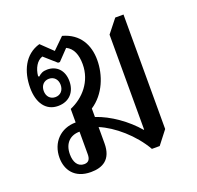

<svg xmlns="http://www.w3.org/2000/svg" viewBox="-104 -667 809 788"><g transform="rotate(-20 300.0 -273.0)"><path d="M165 10C216 10 257 -11 257 -82V-153C318 -128 391 -66 432 6H466L511 -52V-552H475L429 -494V-79H427C384 -130 318 -177 257 -197V-234C318 -274 346 -348 346 -414C346 -479 317 -536 244 -556L195 -508L145 -556C77 -537 48 -471 48 -400C48 -333 79 -291 131 -291C182 -291 209 -326 209 -371C209 -419 180 -447 139 -447C120 -447 110 -441 99 -431L95 -434C98 -467 114 -496 139 -504L191 -458H199L243 -504C272 -490 284 -459 284 -418C284 -342 234 -287 175 -262V-203C109 -203 63 -156 63 -89C63 -37 93 10 165 10ZM133 -329C111 -329 96 -345 96 -369C96 -393 111 -409 133 -409C155 -409 170 -393 170 -369C170 -345 155 -329 133 -329ZM150 -30C122 -30 108 -54 108 -88C108 -136 136 -162 177 -162V-63C177 -43 170 -30 150 -30Z"/></g></svg>

Font: Noto Serif Thai SemiCondensed
Style: Regular
Weight: 400
Width: 4
Designer: Monotype Design Team
Foundry: Monotype Imaging Inc.
Version: Version 2.002